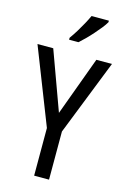

<svg xmlns="http://www.w3.org/2000/svg" viewBox="-139 -1007 708 1071"><g transform="rotate(15 215.0 -471.5)"><path d="M215 -374 340 -714H430L258 -278V0H172V-275L0 -714H91ZM351 -934Q342 -918 326 -898Q310 -878 291 -856.5Q272 -835 253 -816Q234 -797 218 -783H164V-794Q182 -819 197.5 -844.5Q213 -870 227 -895.5Q241 -921 251 -943H351Z"/></g></svg>

Font: Noto Sans Display Condensed
Style: Regular
Weight: 400
Width: 3
Designer: Monotype Design Team
Foundry: Monotype Imaging Inc.
Version: Version 2.003